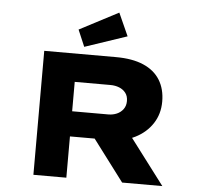

<svg xmlns="http://www.w3.org/2000/svg" viewBox="-61 -1015 1143 1080"><g transform="rotate(5 510.5 -475.5)"><path d="M167 0V-700H572Q665 -700 727.5 -673Q790 -646 821.5 -595Q853 -544 853 -473Q853 -403 817.5 -349Q782 -295 720.5 -264Q659 -233 581 -233H353V0ZM668 0 430 -316 637 -341 895 0ZM353 -375H557Q583 -375 605 -384.5Q627 -394 641 -413Q655 -432 655 -459Q655 -487 641 -505Q627 -523 604.5 -532Q582 -541 554 -541H353ZM389 -742 349 -836 569 -951 627 -822Z"/></g></svg>

Font: Lexend Zetta ExtraBold
Style: Regular
Weight: 800
Designer: Bonnie Shaver-Troup, Thomas Jockin
Foundry: Lexend
Version: Version 1.007